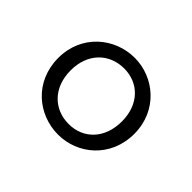

<svg xmlns="http://www.w3.org/2000/svg" viewBox="-80 -881 525 525"><g transform="rotate(45 183.0 -618.5)"><path d="M184 -511C127 -511 84 -552 84 -619C84 -685 127 -726 184 -726C240 -726 282 -685 282 -619C282 -552 240 -511 184 -511ZM184 -470C259 -470 330 -527 330 -619C330 -709 259 -767 184 -767C107 -767 36 -709 36 -619C36 -527 107 -470 184 -470Z"/></g></svg>

Font: Noto Serif SC Black
Style: Regular
Weight: 900
Designer: Ryoko NISHIZUKA 西塚涼子 (kana & ideographs); Frank Grießhammer (Latin, Greek & Cyrillic); Wenlong ZHANG 张文龙 (bopomofo); San
Foundry: Adobe
Version: Version 2.001;hotconv 1.1.0;makeotfexe 2.6.0